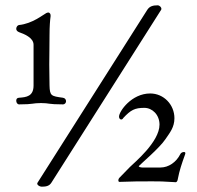

<svg xmlns="http://www.w3.org/2000/svg" viewBox="-20 -675 739 721"><path d="M154 -626C142 -620 102 -586 51 -581C46 -580 41 -574 41 -567C41 -562 44 -557 52 -554C69 -548 106 -534 106 -507V-354C106 -313 79 -310 52 -308C44 -308 41 -303 41 -297C41 -290 45 -283 52 -283C106 -283 102 -288 134 -288C166 -288 159 -283 216 -283C224 -283 228 -289 228 -295C228 -301 224 -307 216 -308C172 -314 167 -315 166 -354C166 -378 165 -403 165 -433C165 -464 166 -500 166 -544C166 -576 168 -600 170 -614C171 -622 167 -628 161 -628C159 -628 157 -627 154 -626ZM121 11C116 18 128 26 137 26C152 26 165 24 173 11L585 -638C586 -639 586 -641 586 -642C586 -648 579 -655 572 -655C555 -655 542 -652 533 -638ZM443 -232C471 -262 486 -270 522 -270C552 -270 579 -244 579 -207C579 -142 484 -64 468 -48L429 -8C422 -1 424 9 429 8C480 6 504 6 552 6C585 6 585 6 636 9C640 10 646 10 648 -4C654 -35 662 -59 675 -95C675 -96 676 -98 676 -99C676 -102 675 -104 672 -104C666 -105 659 -101 657 -96C642 -66 613 -46 583 -46H514C510 -46 498 -48 502 -52C509 -60 579 -119 601 -152C618 -177 635 -197 635 -231C635 -282 595 -324 544 -324C474 -324 427 -257 427 -237C427 -226 438 -222 443 -232Z"/></svg>

Font: EB Garamond 12
Style: Regular
Weight: 400
Version: Version 0.016+